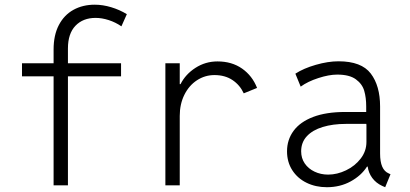

<svg xmlns="http://www.w3.org/2000/svg" viewBox="-20 -782 1728 810"><path d="M379.9 -762.2Q413.6 -762.2 449.2 -751.5Q484.9 -740.7 515.1 -722.2L492.2 -670.9Q467.3 -688 438.5 -697.3Q409.7 -706.5 383.3 -706.5Q330.1 -706.5 298.3 -673.3Q266.6 -640.1 266.6 -577.6V-515.1H490.7V-460H266.6V0H206.1V-460H72.8V-515.1H206.1V-573.7Q206.1 -633.8 228.3 -676.3Q250.5 -718.8 289.8 -740.5Q329.1 -762.2 379.9 -762.2Z M677.7 -515.1H738.3V-427.2H741.7Q762.7 -468.8 804.7 -495.8Q846.7 -522.9 897.5 -522.9Q958 -522.9 1001.2 -492.7Q1044.4 -462.4 1064.5 -411.1L1008.3 -388.2Q992.2 -423.3 960.7 -444.3Q929.2 -465.3 884.8 -465.3Q844.7 -465.3 811 -443.4Q777.3 -421.4 757.8 -382.1Q738.3 -342.8 738.3 -293V0H677.7Z M1190.9 -143.6Q1190.9 -192.4 1218.5 -230Q1246.1 -267.6 1301 -288.6Q1356 -309.6 1436 -309.6H1524.9V-333.5Q1524.9 -370.1 1516.6 -398.9Q1508.3 -427.7 1481.2 -447.5Q1454.1 -467.3 1402.8 -467.3Q1367.7 -467.3 1322.8 -452.6Q1277.8 -438 1248.5 -416.5L1226.1 -471.2Q1260.7 -493.7 1312.3 -508.5Q1363.8 -523.4 1408.2 -523.4Q1504.9 -523.4 1544.2 -471.7Q1583.5 -419.9 1583.5 -333V-134.3Q1583.5 -99.6 1592.5 -78.9Q1601.6 -58.1 1620.1 -50.3L1627.4 -46.9L1605 7.8L1591.8 2Q1566.4 -9.8 1550.5 -31.2Q1534.7 -52.7 1531.2 -79.1H1528.3Q1503.9 -41 1459.2 -16.6Q1414.6 7.8 1358.9 7.8Q1311.5 7.8 1273.2 -11Q1234.9 -29.8 1212.9 -64.2Q1190.9 -98.6 1190.9 -143.6ZM1364.3 -45.4Q1402.3 -45.4 1439.9 -63.5Q1477.5 -81.5 1501.7 -113Q1525.9 -144.5 1525.9 -183.1V-253.9L1525.4 -259.3H1439Q1384.3 -259.3 1341.6 -246.3Q1298.8 -233.4 1274.7 -207.5Q1250.5 -181.6 1250.5 -143.6Q1250.5 -114.7 1265.6 -92.5Q1280.8 -70.3 1306.9 -57.9Q1333 -45.4 1364.3 -45.4Z"/></svg>

Font: Reddit Mono Light
Style: Regular
Weight: 300
Monospace: yes
Designer: Stephen Hutchings
Foundry: Reddit
Version: Version 1.011